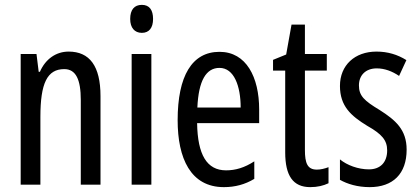

<svg xmlns="http://www.w3.org/2000/svg" viewBox="-20 -825 1723 789"><path d="M262 -613C211 -613 167 -583 144 -530H139L130 -603H65V-66H146V-345C146 -483 174 -541 244 -541C292 -541 312 -498 312 -414V-66H393V-430C393 -554 348 -613 262 -613Z M563 -805C532 -805 515 -785 515 -747C515 -711 533 -690 563 -690C593 -690 609 -711 609 -747C609 -784 594 -805 563 -805ZM602 -603H521V-66H602Z M882 -612C769 -612 710 -513 710 -331C710 -175 763 -56 900 -56C946 -56 987 -67 1025 -90V-162C985 -136 948 -125 909 -125C830 -125 792 -189 790 -319H1045V-375C1045 -508 992 -612 882 -612ZM882 -546C942 -546 969 -471 969 -383H791C796 -494 827 -546 882 -546Z M1282 -128C1243 -128 1233 -155 1233 -209V-535H1323V-603H1233V-724H1178L1156 -601L1102 -579V-535H1152V-199C1152 -103 1184 -56 1255 -56C1285 -56 1309 -62 1330 -72V-138C1314 -132 1298 -128 1282 -128Z M1651 -210C1651 -292 1606 -331 1540 -373C1477 -411 1455 -431 1455 -474C1455 -516 1483 -544 1528 -544C1561 -544 1592 -532 1620 -513L1650 -578C1613 -601 1573 -613 1527 -613C1438 -613 1377 -557 1377 -472C1377 -389 1422 -349 1489 -308C1549 -274 1571 -249 1571 -207C1571 -158 1543 -129 1496 -129C1452 -129 1406 -146 1377 -170V-86C1407 -69 1449 -56 1499 -56C1595 -56 1651 -111 1651 -210Z"/></svg>

Font: Noto Sans Malayalam UI ExtraCondensed
Style: Regular
Weight: 400
Width: 2
Designer: Jelle Bosma - Monotype Design Team
Foundry: Monotype Imaging Inc.
Version: Version 2.104